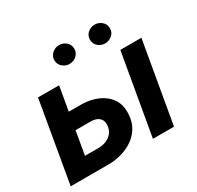

<svg xmlns="http://www.w3.org/2000/svg" viewBox="-155 -907 1117 1087"><g transform="rotate(-30 404.0 -363.0)"><path d="M160.6 -371.6 301.8 -371.1Q356.4 -369.6 402.8 -349.1Q449.2 -328.6 476.1 -288.8Q502.9 -249 499 -189Q496.1 -140.1 474.1 -104.2Q452.1 -68.4 417.2 -45.2Q382.3 -22 339.8 -10.7Q297.4 0.5 253.4 0H11.2L102.5 -528.3H240.2L167.5 -109.4L256.8 -108.9Q282.2 -109.4 304.7 -117.9Q327.1 -126.5 342.8 -143.8Q358.4 -161.1 362.8 -188Q366.2 -211.4 359.1 -227.3Q352.1 -243.2 336.2 -251.7Q320.3 -260.3 298.3 -261.2L141.6 -261.7ZM778.3 -528.3 686.5 0H548.8L640.6 -528.3ZM287.6 -662.6Q287.1 -689 306.6 -707Q326.2 -725.1 352.1 -725.6Q377.9 -726.1 397.9 -709.2Q418 -692.4 418.5 -665.5Q418.9 -638.7 399.7 -621.1Q380.4 -603.5 354 -603Q328.6 -602.5 308.6 -619.1Q288.6 -635.7 287.6 -662.6ZM520.5 -662.1Q519.5 -689 538.8 -706.8Q558.1 -724.6 584.5 -725.1Q610.4 -725.6 630.4 -709Q650.4 -692.4 650.9 -665.5Q651.9 -638.7 632.3 -621.1Q612.8 -603.5 586.4 -603Q561 -602.5 541 -618.9Q521 -635.3 520.5 -662.1Z"/></g></svg>

Font: Roboto
Style: Bold Italic
Weight: 700
Italic angle: -12°
Designer: Christian Robertson
Foundry: Google
Version: Version 3.0